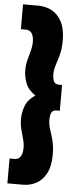

<svg xmlns="http://www.w3.org/2000/svg" viewBox="-63 -772 410 1016"><g transform="rotate(5 142.5 -264.5)"><path d="M17 79H43Q65 79 75.5 62.5Q86 46 86 18Q86 -7 79 -31Q72 -55 65.5 -81Q59 -107 59 -135Q59 -170 72 -204.5Q85 -239 124 -265Q85 -291 72 -325.5Q59 -360 59 -394Q59 -422 65.5 -447.5Q72 -473 79 -497.5Q86 -522 86 -547Q86 -575 75.5 -591.5Q65 -608 43 -608H17V-740H99Q138 -740 170.5 -722.5Q203 -705 223 -667Q243 -629 243 -568Q243 -524 234.5 -492.5Q226 -461 217.5 -435.5Q209 -410 209 -386Q209 -362 216 -347.5Q223 -333 243 -333H260V-196H243Q223 -196 216 -182Q209 -168 209 -143Q209 -119 217.5 -93.5Q226 -68 234.5 -36Q243 -4 243 39Q243 100 223 138Q203 176 170.5 193.5Q138 211 99 211H17Z"/></g></svg>

Font: Georama SemiCondensed ExtraBold
Style: Regular
Weight: 800
Width: 4
Designer: Jean-Baptiste Levee
Foundry: Production Type
Version: Version 1.000